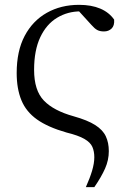

<svg xmlns="http://www.w3.org/2000/svg" viewBox="-20 -551 535 794"><path d="M335 223Q352 185 361 154.5Q370 124 370 99Q370 75 362 56.5Q354 38 329 23.5Q304 9 255 -3Q178 -25 133 -57Q88 -89 68.5 -136.5Q49 -184 49 -249Q49 -340 82 -402.5Q115 -465 173.5 -498Q232 -531 307 -531Q358 -531 394.5 -515.5Q431 -500 452 -470Q454 -445 441.5 -433Q429 -421 410 -421Q393 -421 382 -427Q371 -433 358 -448L296 -516L372 -495Q355 -499 342 -501.5Q329 -504 313 -504Q260 -504 216 -477.5Q172 -451 146.5 -397Q121 -343 121 -262Q121 -177 161.5 -135Q202 -93 285 -70Q342 -54 373.5 -34Q405 -14 417.5 12.5Q430 39 430 74Q430 111 414.5 146Q399 181 370 223Z"/></svg>

Font: Noto Serif TC
Style: Regular
Weight: 400
Designer: Ryoko NISHIZUKA  (kana & ideographs); Frank Grießhammer (Latin, Greek & Cyrillic); Wenlong ZHANG  (bopomofo); Sandoll Co
Foundry: Adobe
Version: Version 2.003-H1;hotconv 1.1.1;makeotfexe 2.6.0